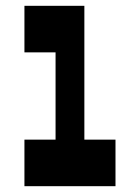

<svg xmlns="http://www.w3.org/2000/svg" viewBox="-20 -640 440 660"><path d="M64 -460H171V-160H64V0H377V-160H270V-620H64Z"/></svg>

Font: Yard Headline
Style: Regular
Weight: 400
Monospace: yes
Designer: Roman Shamin
Foundry: Evil Martians
Version: Version 1.000